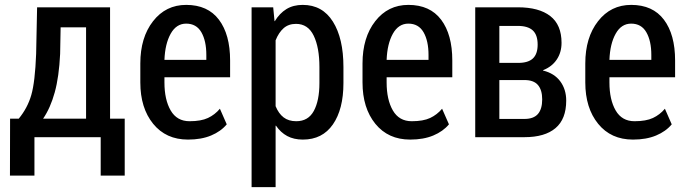

<svg xmlns="http://www.w3.org/2000/svg" viewBox="-20 -558 2798 781"><path d="M56.2 -75.2Q92.3 -119.1 107.4 -171.9Q122.6 -224.6 127 -338.9L130.9 -528.3H427.7V-75.2H487.3V156.2H389.6V0H120.1V156.2H20.5L21 -75.2ZM224.6 -338.9Q220.2 -245.6 202.6 -182.1Q185.1 -118.7 155.3 -75.2H330.1V-446.8H226.6Z M744.6 9.8Q655.3 9.8 603 -54.4Q550.8 -118.7 550.8 -222.7V-299.8Q550.8 -405.3 602.5 -471.7Q654.3 -538.1 737.3 -538.1Q825.2 -538.1 870.6 -477.8Q916 -417.5 916 -312V-243.7H648.9V-222.7Q648.9 -152.3 674.3 -108.6Q699.7 -64.9 751 -64.9Q797.9 -64.9 825.9 -78.1Q854 -91.3 874.5 -115.7L902.3 -52.2Q878.4 -23.4 838.6 -6.8Q798.8 9.8 744.6 9.8ZM737.3 -461.9Q697.3 -461.9 674.3 -420.9Q651.4 -379.9 648.9 -314.5H819.3V-334.5Q819.3 -391.6 799.1 -426.8Q778.8 -461.9 737.3 -461.9Z M1377 -220.2Q1377 -113.8 1334.2 -52Q1291.5 9.8 1211.9 9.8Q1175.3 9.8 1148.4 -4.6Q1121.6 -19 1102.5 -46.9L1101.1 -46.4V203.1H1003.4V-528.3H1091.3L1096.7 -472.2L1097.7 -471.7Q1117.2 -503.9 1145 -521Q1172.9 -538.1 1211.4 -538.1Q1291.5 -538.1 1334.2 -470Q1377 -401.9 1377 -285.2ZM1279.3 -285.2Q1279.3 -364.7 1256.1 -412.8Q1232.9 -460.9 1184.1 -460.9Q1153.8 -460.9 1133.8 -443.4Q1113.8 -425.8 1101.1 -394V-126Q1113.3 -96.2 1133.5 -80.6Q1153.8 -64.9 1185.1 -64.9Q1233.9 -64.9 1256.6 -106.9Q1279.3 -148.9 1279.3 -220.2Z M1648.4 9.8Q1559.1 9.8 1506.8 -54.4Q1454.6 -118.7 1454.6 -222.7V-299.8Q1454.6 -405.3 1506.3 -471.7Q1558.1 -538.1 1641.1 -538.1Q1729 -538.1 1774.4 -477.8Q1819.8 -417.5 1819.8 -312V-243.7H1552.7V-222.7Q1552.7 -152.3 1578.1 -108.6Q1603.5 -64.9 1654.8 -64.9Q1701.7 -64.9 1729.7 -78.1Q1757.8 -91.3 1778.3 -115.7L1806.2 -52.2Q1782.2 -23.4 1742.4 -6.8Q1702.6 9.8 1648.4 9.8ZM1641.1 -461.9Q1601.1 -461.9 1578.1 -420.9Q1555.2 -379.9 1552.7 -314.5H1723.1V-334.5Q1723.1 -391.6 1702.9 -426.8Q1682.6 -461.9 1641.1 -461.9Z M1913.1 0V-528.3H2086.4Q2172.4 -528.3 2218.3 -492.7Q2264.2 -457 2264.2 -383.8Q2264.2 -344.7 2244.6 -315.7Q2225.1 -286.6 2189 -272.5V-271Q2234.9 -259.8 2259 -227.1Q2283.2 -194.3 2283.2 -148.9Q2283.2 -73.7 2239.7 -36.9Q2196.3 0 2113.3 0ZM2011.2 -232.4V-74.2H2113.3Q2150.4 -74.2 2168 -94.2Q2185.5 -114.3 2185.5 -153.8Q2185.5 -191.9 2168.2 -212.2Q2150.9 -232.4 2113.3 -232.4ZM2011.2 -302.2H2088.4Q2128.4 -302.2 2147.7 -320.3Q2167 -338.4 2167 -376.5Q2167 -416 2147.2 -434.3Q2127.4 -452.6 2086.4 -452.6H2011.2Z M2554.7 9.8Q2465.3 9.8 2413.1 -54.4Q2360.8 -118.7 2360.8 -222.7V-299.8Q2360.8 -405.3 2412.6 -471.7Q2464.4 -538.1 2547.4 -538.1Q2635.3 -538.1 2680.7 -477.8Q2726.1 -417.5 2726.1 -312V-243.7H2459V-222.7Q2459 -152.3 2484.4 -108.6Q2509.8 -64.9 2561 -64.9Q2607.9 -64.9 2636 -78.1Q2664.1 -91.3 2684.6 -115.7L2712.4 -52.2Q2688.5 -23.4 2648.7 -6.8Q2608.9 9.8 2554.7 9.8ZM2547.4 -461.9Q2507.3 -461.9 2484.4 -420.9Q2461.4 -379.9 2459 -314.5H2629.4V-334.5Q2629.4 -391.6 2609.1 -426.8Q2588.9 -461.9 2547.4 -461.9Z"/></svg>

Font: Franco
Style: Regular
Weight: 400
Designer: Google
Version: Version 1.200311; 2013